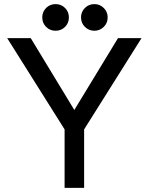

<svg xmlns="http://www.w3.org/2000/svg" viewBox="-20 -916 725 936"><path d="M394 -784.9Q375 -803.7 375 -831.1Q375 -858.4 394 -877.2Q413.1 -896 439.9 -896Q466.8 -896 485.8 -877.2Q504.9 -858.4 504.9 -831.1Q504.9 -803.7 485.8 -784.9Q466.8 -766.1 439.9 -766.1Q413.1 -766.1 394 -784.9ZM204.8 -784.9Q186 -803.7 186 -831.1Q186 -858.4 204.8 -877.2Q223.6 -896 251 -896Q278.3 -896 297.1 -877.2Q315.9 -858.4 315.9 -831.1Q315.9 -803.7 297.1 -784.9Q278.3 -766.1 251 -766.1Q223.6 -766.1 204.8 -784.9ZM390.1 -285.2V0H294.9V-285.2L15.1 -730H129.9L342.3 -379.9L555.2 -730H669.9Z"/></svg>

Font: Miedinger*
Style: Book
Weight: 400
Version: Version 001.000